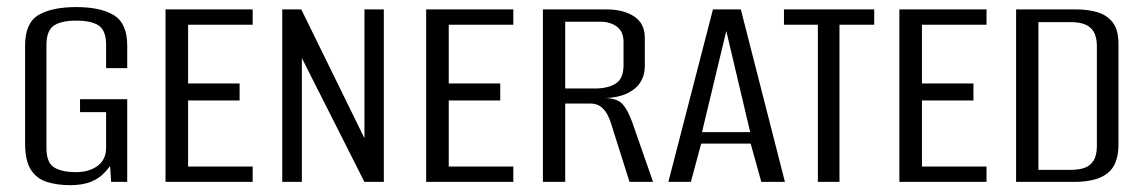

<svg xmlns="http://www.w3.org/2000/svg" viewBox="-20 -522 3282 551"><path d="M181.6 9.4Q144.1 9.4 114.6 0.1Q85.1 -9.2 68.6 -35Q52 -60.9 52 -109.9V-391.3Q52 -456.3 90.6 -479Q129.2 -501.7 198.7 -501.7Q268.6 -501.7 306.8 -478.4Q345.1 -455.1 345.1 -391.3V-326.5H284.5V-393Q284.5 -434 263.7 -448.4Q242.9 -462.8 198.4 -462.8Q155.7 -462.8 134.5 -448.4Q113.3 -434 113.3 -393V-97.8Q113.3 -55.4 135.1 -41.7Q157 -28 198.4 -28Q235.9 -28 260.2 -46.1Q284.5 -64.2 284.5 -97.8V-200.2H209.7V-237.4H345.1V0H299L296 -45.5Q291.7 -40.4 287.8 -35.5Q283.9 -30.6 280.3 -27.3Q266.9 -11.3 242.3 -0.9Q217.6 9.4 181.6 9.4Z M455 0V-495H705.1V-451.1H519.8V-282.4H667.6V-233.7H519.8V-44H705.1V0Z M790 0V-495H844.6L1025.9 -125.3V-495H1081.5V0H1025.8L846.3 -355.3V0Z M1203 0V-495H1453.1V-451.1H1267.8V-282.4H1415.6V-233.7H1267.8V-44H1453.1V0Z M1538 0V-495H1720.3Q1769 -495 1799.7 -475Q1830.5 -455 1830.5 -412.8V-333.2Q1830.5 -290.6 1800.2 -266.6Q1769.9 -242.6 1719.3 -240.8V-240.7Q1751.9 -239.4 1767 -222.7Q1782.1 -206 1794.7 -170.3L1854.2 0H1786.6L1734.1 -166Q1730 -180.1 1722.9 -193.6Q1715.7 -207.1 1704.1 -216Q1692.5 -224.9 1673.4 -224.9H1602V0ZM1602 -268.1H1688.3Q1724.2 -268.1 1746.8 -282.1Q1769.4 -296 1769.4 -335.7V-401.7Q1769.4 -431.8 1750.1 -445.7Q1730.9 -459.6 1704.1 -459.6H1602Z M1898.1 0 2026 -495H2106L2232.6 0H2164.8L2134.3 -109.8H1992.2L1962.7 0ZM1994.6 -142.8H2132.9L2064.3 -433.1Z M2327.1 0V-451.1H2229.8V-495H2488.8V-451.1H2389.1V0Z M2561 0V-495H2811.1V-451.1H2625.8V-282.4H2773.6V-233.7H2625.8V-44H2811.1V0Z M2896 0V-495H3069.6Q3101.2 -495 3128.6 -487.2Q3155.9 -479.4 3172.9 -458.1Q3189.8 -436.7 3189.8 -395.8V-107.6Q3189.8 -49.9 3158.5 -24.9Q3127.2 0 3062.3 0ZM2960 -34.6H3053.8Q3074.5 -34.6 3091.1 -39.8Q3107.8 -45.1 3117.8 -60.3Q3127.8 -75.5 3127.8 -103.7V-388.3Q3127.8 -425.7 3109.7 -442Q3091.7 -458.4 3053.8 -458.4H2960Z"/></svg>

Font: Alumni Sans SC Thin
Style: Regular
Weight: 100
Designer: Robert E. Leuschke
Foundry: Robert E. Leuschke
Version: Version 1.018